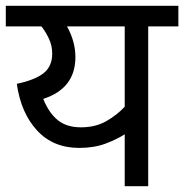

<svg xmlns="http://www.w3.org/2000/svg" viewBox="-20 -642 635 662"><path d="M595 -622V-551H491V0H410V-179Q382 -161 343 -146.5Q304 -132 253 -132Q163 -132 107.5 -192.5Q52 -253 38 -353Q100 -366 130 -389.5Q160 -413 160 -457Q160 -485 148.5 -509Q137 -533 123 -551H0V-622ZM129 -301Q149 -252 179.5 -227.5Q210 -203 259 -203Q309 -203 346 -224Q383 -245 410 -274V-551H211Q240 -499 240 -445Q240 -337 129 -301Z"/></svg>

Font: TSCustom
Style: Regular
Weight: 400
Designer: Monotype Design Team
Foundry: Monotype Imaging Inc.
Version: Version 2.004; ttfautohint (v1.8.3) -l 8 -r 50 -G 200 -x 14 